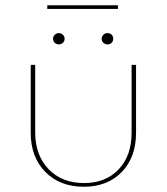

<svg xmlns="http://www.w3.org/2000/svg" viewBox="-20 -706 635 731"><path d="M160 -686H429V-672H160ZM182 -559Q182 -567 188.5 -573.5Q195 -580 204 -580Q213 -580 219.5 -573.5Q226 -567 226 -559Q226 -549 219.5 -543Q213 -537 204 -537Q195 -537 188.5 -543Q182 -549 182 -559ZM367 -559Q367 -567 373.5 -573.5Q380 -580 389 -580Q399 -580 405 -574Q411 -568 411 -559Q411 -549 405 -543Q399 -537 389 -537Q380 -537 373.5 -543Q367 -549 367 -559ZM97 -200V-459H114V-202Q114 -115 165 -62Q216 -9 300 -9Q382 -9 431.5 -61Q481 -113 481 -200V-459H498V-201Q498 -107 443.5 -51Q389 5 299 5Q208 5 152.5 -51.5Q97 -108 97 -200Z"/></svg>

Font: Ysabeau SC Thin
Style: Regular
Weight: 200
Designer: Christian Thalmann (Catharsis Fonts)
Version: Version 0.003